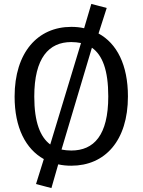

<svg xmlns="http://www.w3.org/2000/svg" viewBox="-20 -839 732 986"><path d="M346 -66C328 -66 311 -68 296 -71L452 -594C506 -556 536 -479 536 -344C536 -144 462 -66 346 -66ZM346 -623C364 -623 380 -621 396 -618L238 -97C187 -135 156 -211 156 -343C156 -542 231 -623 346 -623ZM486 -667 528 -798 449 -819 412 -694C391 -699 369 -701 346 -701C174 -701 55 -570 55 -343C55 -183 112 -74 205 -22L165 106L244 127L279 5C301 10 323 12 346 12C519 12 637 -116 637 -344C637 -506 580 -616 486 -667Z"/></svg>

Font: Fira Math
Style: Regular
Weight: 400
Designer: Xiangdong Zeng
Foundry: Xiangdong Zeng
Version: Version 0.3.4